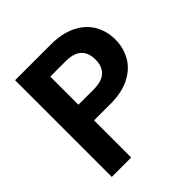

<svg xmlns="http://www.w3.org/2000/svg" viewBox="-186 -839 980 980"><g transform="rotate(-45 304.0 -349.0)"><path d="M578 -482Q578 -426 551.5 -377Q525 -328 468.5 -298Q412 -268 326 -268H209V0H69V-698H326Q407 -698 464 -670Q521 -642 549.5 -593Q578 -544 578 -482ZM320 -381Q378 -381 406 -407.5Q434 -434 434 -482Q434 -584 320 -584H209V-381Z"/></g></svg>

Font: MSTAGE SemiBold
Style: Regular
Weight: 600
Designer: Ninad Kale (Devanagari), Jonny Pinhorn (Latin)
Foundry: Indian Type Foundry
Version: 4.004